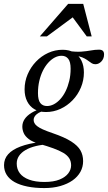

<svg xmlns="http://www.w3.org/2000/svg" viewBox="-74 -692 548 976"><path d="M411 -365.5Q400.5 -365.5 392.8 -370.2Q385 -375 376.5 -381.5Q368 -388 356.5 -394.5Q345 -401 327.5 -405.5Q310 -410 283.5 -410L272 -433Q311.5 -427.5 339 -429.5Q366.5 -431.5 387.8 -435.5Q409 -439.5 429.5 -439.5Q442.5 -439.5 448.8 -433.5Q455 -427.5 455 -415.5Q455 -404 451.2 -395Q447.5 -386 441.2 -379.5Q435 -373 427.2 -369.2Q419.5 -365.5 411 -365.5ZM165 -153Q182.5 -153 199.8 -162Q217 -171 232.5 -188Q248 -205 259.5 -228.5Q271 -252 278 -280.8Q285 -309.5 285 -343Q285 -378 272.8 -393.2Q260.5 -408.5 239 -408.5Q221.5 -408.5 204.2 -399.5Q187 -390.5 171.5 -373.5Q156 -356.5 144.2 -333Q132.5 -309.5 125.8 -280.8Q119 -252 119 -218.5Q119 -183.5 131 -168.2Q143 -153 165 -153ZM244.5 -439Q279 -439 303 -424.5Q327 -410 339.8 -384.2Q352.5 -358.5 352.5 -323.5Q352.5 -283.5 337.2 -247Q322 -210.5 295 -182.5Q268 -154.5 233.2 -138.5Q198.5 -122.5 159.5 -122.5Q125 -122.5 101 -136.8Q77 -151 64 -177Q51 -203 51 -237.5Q51 -278 66.5 -314.2Q82 -350.5 109 -378.8Q136 -407 170.8 -423Q205.5 -439 244.5 -439ZM151 264Q103 264 65 256.2Q27 248.5 0.5 233.8Q-26 219 -39.8 197.2Q-53.5 175.5 -53.5 147.5Q-53.5 115.5 -32.5 92Q-11.5 68.5 30.2 52.8Q72 37 134 29.5H176.5V41.5Q139 43 108.2 50.5Q77.5 58 55.8 70.8Q34 83.5 22.5 100.8Q11 118 11 139.5Q11 168 26.8 188.8Q42.5 209.5 74 221.2Q105.5 233 151.5 233Q198.5 233 228.5 220.8Q258.5 208.5 273 189.2Q287.5 170 287.5 148.5Q287.5 128 277.8 112.5Q268 97 247.8 85Q227.5 73 197.2 62Q167 51 127 39.5Q91 29.5 72.2 15Q53.5 0.5 46.5 -15.8Q39.5 -32 39.5 -48.5Q39.5 -69 51.2 -86.5Q63 -104 85.5 -118Q108 -132 139.5 -141L161 -130.5Q129.5 -125.5 113.2 -112Q97 -98.5 97 -82.5Q97 -74.5 100.8 -66.8Q104.5 -59 114.5 -51Q124.5 -43 143.8 -34.2Q163 -25.5 194 -15Q254 5.5 287.8 27Q321.5 48.5 335 72.5Q348.5 96.5 348.5 127Q348.5 156.5 334.8 181.5Q321 206.5 295.2 224.8Q269.5 243 233 253.5Q196.5 264 151 264ZM128.5 -507 272.5 -672.5H349L392 -507H367L291 -610H304L164.5 -507Z"/></svg>

Font: Newsreader 20pt
Style: Italic
Weight: 400
Italic angle: -17°
Version: Version 1.003